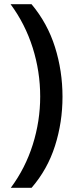

<svg xmlns="http://www.w3.org/2000/svg" viewBox="-20 -734 357 912"><path d="M276.9 -274.4Q276.9 -152.8 241.2 -41Q205.6 70.8 129.9 158.2H31.2Q100.1 65.4 135.5 -46.6Q170.9 -158.7 170.9 -275.4Q170.9 -394 135.3 -507.1Q99.6 -620.1 30.3 -713.9H129.9Q205.6 -623.5 241.2 -510.3Q276.9 -397 276.9 -274.4Z"/></svg>

Font: Open Sans SemiBold
Style: Regular
Weight: 600
Designer: Monotype Design Team
Foundry: Monotype Imaging Inc.
Version: Version 3.003; ttfautohint (v1.8.4)